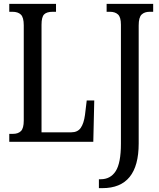

<svg xmlns="http://www.w3.org/2000/svg" viewBox="-20 -734 824 994"><path d="M492 194H501Q552 194 579 152Q606 110 606 10V-606Q606 -645 591 -659Q576 -673 549 -673H532V-714H773V-673H755Q728 -673 713 -658.5Q698 -644 698 -602V9Q698 240 510 240H492ZM28 -41H47Q74 -41 88.5 -55.5Q103 -70 103 -110V-603Q103 -644 88 -658.5Q73 -673 44 -673H28V-714H270V-673H253Q222 -673 208.5 -659.5Q195 -646 195 -606V-49H349Q382 -49 398 -72Q414 -95 420 -139L429 -214H468L463 0H28Z"/></svg>

Font: Noto Serif Cond
Style: Regular
Weight: 400
Width: 3
Designer: Monotype Design Team
Foundry: Monotype Imaging Inc.
Version: Version 1.001